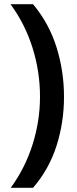

<svg xmlns="http://www.w3.org/2000/svg" viewBox="-20 -734 364 912"><path d="M284 -274Q284 -153 248.5 -41.5Q213 70 137 158H31Q99 65 134.5 -47Q170 -159 170 -275Q170 -394 134.5 -507Q99 -620 30 -714H137Q213 -623 248.5 -509.5Q284 -396 284 -274Z"/></svg>

Font: Noto Sans Ethiopic SemiBold
Style: Regular
Weight: 600
Designer: Monotype Design Team
Foundry: Monotype Imaging Inc.
Version: Version 2.102; ttfautohint (v1.8.4.7-5d5b)